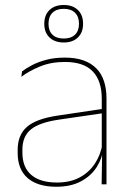

<svg xmlns="http://www.w3.org/2000/svg" viewBox="-20 -720 509 750"><path d="M377 0 379 -128 377.5 -131.5V-292V-334.5Q377.5 -404.5 342.2 -441.2Q307 -478 233.5 -478Q179 -478 136 -460.2Q93 -442.5 63.5 -420L66 -441Q81.5 -453 105.2 -465.5Q129 -478 161.2 -486.5Q193.5 -495 233.5 -495Q275 -495 305.5 -484.2Q336 -473.5 356.2 -453Q376.5 -432.5 386.2 -402.8Q396 -373 396 -335V0ZM200 9.5Q127.5 9.5 88.2 -24.2Q49 -58 49 -123V-134.5Q49 -192.5 85 -224.2Q121 -256 205.5 -268.5L386.5 -295.5L387 -278.5L209 -252.5Q134 -241.5 100.8 -214.5Q67.5 -187.5 67.5 -135.5V-124Q67.5 -66.5 102.2 -36.8Q137 -7 202.5 -7Q254.5 -7 291.8 -27.2Q329 -47.5 351.5 -82.2Q374 -117 380.5 -160.5L390 -142H384Q380 -102.5 358 -67.8Q336 -33 296.5 -11.8Q257 9.5 200 9.5ZM153 -626.5V-627.5Q153 -661.5 173.5 -681Q194 -700.5 229 -700.5Q264 -700.5 284.2 -681Q304.5 -661.5 304.5 -627.5V-626.5Q304.5 -593 284.2 -573.5Q264 -554 229 -554Q194 -554 173.5 -573.5Q153 -593 153 -626.5ZM169.5 -626.5Q169.5 -599.5 185 -584.5Q200.5 -569.5 229 -569.5Q257.5 -569.5 273 -584.5Q288.5 -599.5 288.5 -626.5V-627.5Q288.5 -655 273 -670.2Q257.5 -685.5 229 -685.5Q200.5 -685.5 185 -670.2Q169.5 -655 169.5 -627.5Z"/></svg>

Font: Anek Odia Thin
Style: Regular
Weight: 250
Version: Version 1.003